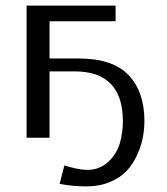

<svg xmlns="http://www.w3.org/2000/svg" viewBox="-20 -492 597 686"><path d="M75 0V-472H393V-416H274H157V-283H262Q383 -283 439.5 -223.5Q496 -164 496 -60Q496 -31 490.5 -1.5Q485 28 470.5 60.5Q456 93 433.5 117.5Q411 142 373.5 158Q336 174 288 174Q242 174 193 165L210 99Q261 115 291 115Q336 115 366.5 86.5Q397 58 408 20.5Q419 -17 419 -59Q419 -237 246 -237H157V0Z"/></svg>

Font: Coval
Style: Light
Weight: 300
Foundry: Context Ltd
Version: Version 001.000